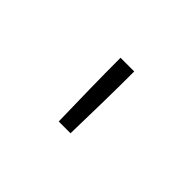

<svg xmlns="http://www.w3.org/2000/svg" viewBox="-57 -964 714 714"><g transform="rotate(45 300.0 -607.0)"><path d="M269 -442Q267 -524 265.5 -606.5Q264 -689 264 -772H336Q336 -689 334.5 -606.5Q333 -524 331 -442Z"/></g></svg>

Font: Iosevka Light Extended
Style: Regular
Weight: 300
Width: 7
Monospace: yes
Designer: Belleve Invis
Foundry: Belleve Invis
Version: Version 32.5.0; ttfautohint (v1.8.4)